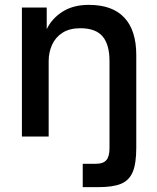

<svg xmlns="http://www.w3.org/2000/svg" viewBox="-20 -561 645 789"><path d="M320 112H375Q404 112 417 97Q430 82 430 48V-310Q430 -378 401.5 -411.5Q373 -445 310 -445Q266 -445 237 -426.5Q208 -408 194 -377Q180 -346 180 -310V0H70V-530H172V-441Q193 -485 237 -513Q281 -541 345 -541Q442 -541 491 -488.5Q540 -436 540 -335V46Q540 111 525.5 145.5Q511 180 478 194Q445 208 385 208H320Z"/></svg>

Font: .
Style: 
Weight: 500
Designer: A.Korolkova, Vitaly Kuzmin
Foundry: ParaType Ltd
Version: Version 1.000; Glyphs 3.2, build 3192.0